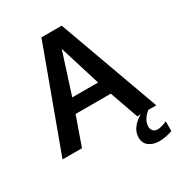

<svg xmlns="http://www.w3.org/2000/svg" viewBox="-213 -849 1091 1182"><g transform="rotate(-30 332.5 -257.5)"><path d="M572.3 201.2Q528.3 201.2 499.8 179.7Q471.2 158.2 471.2 117.2Q471.2 45.9 564.5 -6.8H617.2Q556.6 38.1 556.6 90.3Q556.6 106.9 567.6 119.9Q578.6 132.8 596.7 132.8Q603.5 132.8 611.6 131.6Q619.6 130.4 626.2 128.7Q632.8 127 640.1 124.5Q647.5 122.1 651.9 120.4Q656.2 118.7 660.9 116.7Q665.5 114.7 666 114.7V183.1Q619.6 201.2 572.3 201.2ZM-1.5 0 261.7 -715.8H405.8L665 0H529.3L458.5 -202.1H208L136.7 0ZM241.2 -300.8H424.8Q336.9 -582.5 334.5 -591.8Z"/></g></svg>

Font: Oxygen
Style: Bold
Weight: 700
Designer: vernon adams
Foundry: Vernon Adams
Version: Version 0.2.3 webfont; ttfautohint (v0.93.3-1d66) -l 8 -r 50